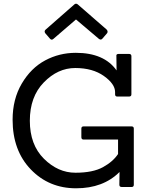

<svg xmlns="http://www.w3.org/2000/svg" viewBox="-20 -1009 790 1036"><path d="M381 -985Q385 -989 390.5 -989Q396 -989 401 -984L556 -849Q564 -839 558 -830L533 -801Q525 -791 514 -799L390 -904L268 -799Q258 -790 249 -801L224 -830Q217 -841 226 -849ZM690 0H637Q624 0 624 -12L625 -81Q537 7 390.5 7Q244 7 146 -95Q48 -197 48 -363Q48 -474 97.5 -558Q147 -642 223.5 -683Q300 -724 389 -724Q542 -724 609 -629L608 -706Q606 -718 620 -718H676Q689 -718 689 -706V-500Q689 -488 676 -488H613Q601 -488 601 -500V-512Q601 -556 540.5 -599Q480 -642 386 -642Q292 -642 216.5 -564.5Q141 -487 141 -357.5Q141 -228 217 -152.5Q293 -77 387 -77Q481 -77 535.5 -107Q590 -137 617 -178V-256H431Q419 -256 419 -269V-315Q419 -327 431 -327H690Q702 -327 702 -315V-12Q702 0 690 0Z"/></svg>

Font: Sanchez
Style: Regular
Weight: 400
Designer: Daniel Hernández
Foundry: LatinoType
Version: Version 1.001